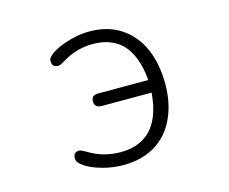

<svg xmlns="http://www.w3.org/2000/svg" viewBox="-101 -854 1202 1007"><g transform="rotate(-15 500.0 -350.0)"><path d="M422.9 -385.7Q400.4 -385.7 391.6 -377Q382.8 -368.2 382.8 -351.6Q382.8 -335 391.6 -327.1Q400.4 -317.4 422.9 -317.4H692.4Q687.5 -264.6 677.7 -229.5Q658.2 -158.2 616.2 -116.2Q556.6 -57.6 455.1 -57.6Q361.3 -57.6 282.2 -106.4Q255.9 -122.1 247.1 -122.1Q224.6 -122.1 217.8 -108.4Q213.9 -99.6 213.9 -86.9Q213.9 -65.4 248 -42.5Q282.2 -19.5 338.9 -3.9Q395.5 11.7 452.1 11.7Q592.8 11.7 677.7 -73.2Q711.9 -107.4 734.4 -155.3Q773.4 -236.3 773.4 -343.8Q773.4 -451.2 737.3 -535.2Q701.2 -617.2 630.4 -664.6Q559.6 -711.9 459 -711.9Q390.6 -711.9 315.4 -684.6Q259.8 -664.1 235.4 -639.6Q222.7 -627 222.7 -616.2Q222.7 -596.7 231.4 -587.9Q239.3 -580.1 256.8 -580.1Q267.6 -580.1 290 -593.8Q367.2 -643.6 459 -643.6Q558.6 -643.6 617.2 -585.9Q678.7 -523.4 691.4 -396.5L692.4 -385.7Z"/></g></svg>

Font: FakePearl
Style: ExtraLight
Weight: 300
Version: Version 1.2